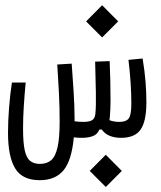

<svg xmlns="http://www.w3.org/2000/svg" viewBox="-20 -535 626 748"><path d="M134.8 167Q66.9 167 39.1 121.1Q11.2 75.2 11.2 -17.6Q11.2 -64 15.4 -116.5Q19.5 -168.9 26.4 -213.4H80.1Q75.7 -168 72.8 -122.8Q69.8 -77.6 69.8 -34.2Q69.8 21 76.4 50.8Q83 80.6 97.7 92Q112.3 103.5 135.7 103.5Q162.1 103.5 179 89.4Q195.8 75.2 204.1 39.3Q212.4 3.4 212.4 -61.5Q212.4 -116.7 209.7 -170.9Q207 -225.1 203.1 -283.7L259.3 -287.1Q263.2 -238.3 266.8 -178.5Q270.5 -118.7 270.5 -75.2Q270.5 -68.8 270.5 -62.5Q288.6 -60.1 304.2 -60.1Q328.6 -60.1 339.4 -67.1Q350.1 -74.2 351.6 -92.3Q354.5 -121.1 353.5 -174.1Q352.5 -227.1 351.1 -277.8Q351.1 -282.2 350.8 -286.4Q350.6 -290.5 350.6 -294.9L407.2 -296.9Q408.7 -262.7 409.7 -222.7Q410.6 -182.6 410.6 -145.8Q410.6 -108.9 408.2 -83.5Q407.7 -74.2 406.2 -66.9Q423.3 -60.1 445.3 -60.1Q471.2 -60.1 481.4 -73.5Q491.7 -86.9 491.7 -131.3Q491.7 -207.5 480.5 -301.8L535.6 -307.1Q543.9 -256.8 547.1 -215.6Q550.3 -174.3 550.3 -136.2Q550.3 -62.5 527.8 -30.3Q505.4 2 451.7 2Q428.7 2 409.2 -5.1Q389.6 -12.2 376.5 -30.3H367.2Q359.4 -11.2 341.3 -4.6Q323.2 2 298.8 2Q282.7 2 267.6 0Q259.3 90.3 227.3 128.7Q195.3 167 134.8 167ZM377.9 -389.2 315.4 -451.7 377.9 -514.6 440.4 -451.7ZM392.1 193.4 329.6 130.9 392.1 67.9 454.6 130.9Z"/></svg>

Font: Cascadia Code NF Light
Style: Regular
Weight: 300
Monospace: yes
Designer: Aaron Bell
Foundry: Saja Typeworks
Version: Version 2404.023; ttfautohint (v1.8.4)